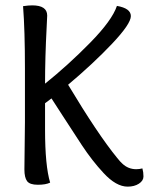

<svg xmlns="http://www.w3.org/2000/svg" viewBox="-20 -686 555 716"><path d="M71 -54 73 -231V-431Q73 -572 66 -663Q86 -666 100 -666Q156 -666 156 -628Q156 -623 154 -585Q148 -471 148 -374Q234 -443 316 -526.5Q398 -610 416 -664Q468 -655 468 -626Q468 -597 398 -523Q328 -449 234 -370Q345 -185 417 -97Q429 -82 436 -76Q458 -55 488 -55Q500 -55 511 -58Q515 -44 515 -28Q515 -12 498 -1Q481 10 456 10Q413 10 366 -41Q324 -86 285 -145Q246 -204 214 -254Q182 -304 172 -319Q155 -306 148 -301V-203Q148 -68 167 -5Q151 3 121 3Q91 3 81 -10.5Q71 -24 71 -54Z"/></svg>

Font: Overlock
Style: Regular
Weight: 400
Designer: Dario Muhafara
Foundry: Dario Manuel Muhafara
Version: Version 1.002